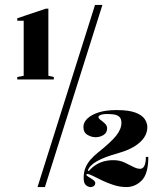

<svg xmlns="http://www.w3.org/2000/svg" viewBox="-20 -743 671 778"><path d="M50 -421V-431L76 -436V-659H50V-669L166 -708H176V-436L198 -431V-421ZM347 15Q338 15 328.5 7.5Q319 0 319 -22Q319 -47 327 -65Q335 -83 348 -97.5Q361 -112 376 -124Q430 -167 451 -193.5Q472 -220 472 -245Q472 -263 462.5 -270.5Q453 -278 439 -279.5Q425 -281 413 -281Q401 -281 393.5 -279Q386 -277 382.5 -274.5Q379 -272 379 -269Q379 -264 384.5 -259.5Q390 -255 396.5 -250Q403 -245 408.5 -238.5Q414 -232 414 -223Q414 -205 399.5 -196Q385 -187 367 -187Q351 -187 334.5 -196.5Q318 -206 318 -229Q318 -247 334 -262.5Q350 -278 379.5 -287.5Q409 -297 452 -297Q501 -297 528 -287Q555 -277 566 -261Q577 -245 577 -228Q577 -193 546 -165.5Q515 -138 458 -122Q403 -107 372.5 -89.5Q342 -72 336 -52L340 -50Q352 -64 367 -74Q382 -84 400.5 -89Q419 -94 439 -94Q464 -94 483.5 -85Q503 -76 519 -67.5Q535 -59 548 -59Q559 -59 565 -71Q571 -83 571 -107H581Q581 -39 554.5 -12Q528 15 492 15Q467 15 441.5 7Q416 -1 394.5 -11.5Q373 -22 357 -30Q341 -38 334 -38Q330 -38 330 -35Q330 -31 339 -26Q348 -21 357 -14.5Q366 -8 366 -1Q366 6 360.5 10.5Q355 15 347 15ZM132 15 365 -723H395L162 15Z"/></svg>

Font: Kalnia Thin
Style: Bold
Weight: 700
Version: Version 1.105